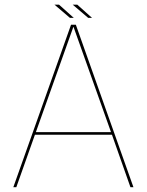

<svg xmlns="http://www.w3.org/2000/svg" viewBox="-20 -780 613 800"><path d="M35.5 0H48L125.5 -218.5H446.5L523.5 0H536L296 -677H276ZM129.5 -229.5 285.5 -667.5H286.5L442.5 -229.5ZM347.5 -705.5H363.5L302 -760.5H283ZM271.5 -705.5H287.5L226 -760.5H207Z"/></svg>

Font: Anybody UltraCondensed Thin Thin
Style: Regular
Weight: 250
Version: Version 1.111